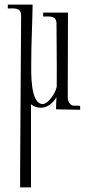

<svg xmlns="http://www.w3.org/2000/svg" viewBox="-20 -581 381 836"><path d="M224 -105 329 -103V-120C319 -121 310 -121 300 -121C285 -122 275 -141 275 -154L276 -526H168V-509C194 -509 226 -515 226 -478C226 -403 228 -311 227 -203C220 -171 188 -128 166 -128C110 -128 116 -274 116 -311C116 -394 121 -478 122 -561H14V-544C40 -544 72 -550 72 -513C72 -423 66 251 68 235H115V-127C127 -117 141 -112 158 -112C184 -112 209 -129 226 -158C225 -141 224 -123 224 -105Z"/></svg>

Font: Bigelow Rules
Style: Regular
Weight: 400
Designer: Astigmatic (AOETI)
Foundry: Astigmatic (AOETI)
Version: Version 1.000